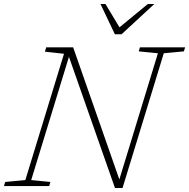

<svg xmlns="http://www.w3.org/2000/svg" viewBox="-47 -936 952 966"><path d="M560.5 -13 545.5 -7 747.5 -668 651 -677.5 657 -698H884.5L878 -677.5L777 -668L569.5 10H531.5L294.5 -665.5L306 -670L110 -30L206.5 -20.5L200.5 0H-27L-21 -20.5L80.5 -30L275 -665.5L179 -676L185.5 -698H321ZM729.5 -916 564.5 -763.5H531L458.5 -916H483.5L559 -790.5H544.5L697 -916Z"/></svg>

Font: Newsreader 9pt ExtraLight
Style: Italic
Weight: 250
Italic angle: -17°
Designer: Hugues Gentile
Foundry: Production Type
Version: Version 1.003